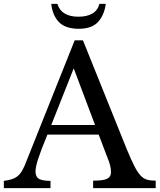

<svg xmlns="http://www.w3.org/2000/svg" viewBox="-26 -980 831 1000"><path d="M488 -279H221Q204 -238 192 -206.5Q180 -175 172.5 -152Q165 -129 162 -113Q159 -97 159 -87Q159 -59 177 -48.5Q195 -38 237 -38V0H-6V-38Q17 -41 33.5 -46Q50 -51 62.5 -60Q75 -69 84.5 -83.5Q94 -98 103 -119L363 -770H406L633 -206Q656 -150 673 -116.5Q690 -83 706 -66Q722 -49 740.5 -44Q759 -39 785 -39V0H459V-39Q512 -39 532 -49Q552 -59 552 -82Q552 -92 551 -100.5Q550 -109 547.5 -119Q545 -129 540.5 -141.5Q536 -154 529 -171ZM241 -329H469L358 -624ZM525 -960Q517 -901 484.5 -865.5Q452 -830 383 -830Q312 -831 279.5 -866.5Q247 -902 241 -960H273Q283 -926 311 -909.5Q339 -893 382 -893Q427 -893 455 -909.5Q483 -926 492 -960Z"/></svg>

Font: SVN-Libre Baskerville
Style: Regular
Weight: 400
Designer: Pablo Impallari, Rodrigo Fuenzalida
Foundry: Pablo Impallari, Rodrigo Fuenzalida
Version: Version 1.000; ttfautohint (v1.8.4)